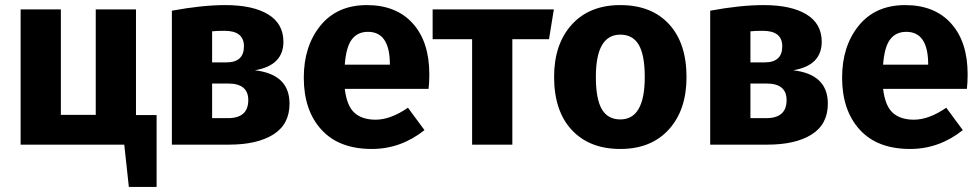

<svg xmlns="http://www.w3.org/2000/svg" viewBox="-20 -568 3849 754"><path d="M514 -116H595V166H486L468 0H61V-531H219V-117H356V-531H514Z M981 -292Q1117 -276 1117 -161Q1117 -80 1053.5 -40Q990 0 880 0H655V-526Q774 -548 865 -548Q973 -548 1033 -511.5Q1093 -475 1093 -404Q1093 -311 981 -292ZM862 -447Q831 -447 813 -445V-323H869Q938 -323 938 -386Q938 -447 862 -447ZM875 -104Q955 -104 955 -175Q955 -240 876 -240H813V-104Z M1666 -276Q1666 -243 1663 -219H1334Q1342 -152 1372 -125Q1402 -98 1455 -98Q1514 -98 1582 -145L1647 -57Q1554 17 1440 17Q1311 17 1242 -59Q1173 -135 1173 -263Q1173 -387 1238.5 -467.5Q1304 -548 1421 -548Q1536 -548 1601 -476Q1666 -404 1666 -276ZM1511 -314V-321Q1509 -443 1425 -443Q1384 -443 1361.5 -413Q1339 -383 1334 -314Z M2155 -531 2136 -414H1992V0H1834V-414H1679V-531Z M2416 -548Q2538 -548 2607 -473.5Q2676 -399 2676 -265Q2676 -136 2606.5 -59.5Q2537 17 2416 17Q2295 17 2225.5 -57.5Q2156 -132 2156 -266Q2156 -395 2225.5 -471.5Q2295 -548 2416 -548ZM2416 -432Q2320 -432 2320 -266Q2320 -179 2343.5 -139Q2367 -99 2416 -99Q2512 -99 2512 -265Q2512 -352 2488.5 -392Q2465 -432 2416 -432Z M3095 -292Q3231 -276 3231 -161Q3231 -80 3167.5 -40Q3104 0 2994 0H2769V-526Q2888 -548 2979 -548Q3087 -548 3147 -511.5Q3207 -475 3207 -404Q3207 -311 3095 -292ZM2976 -447Q2945 -447 2927 -445V-323H2983Q3052 -323 3052 -386Q3052 -447 2976 -447ZM2989 -104Q3069 -104 3069 -175Q3069 -240 2990 -240H2927V-104Z M3780 -276Q3780 -243 3777 -219H3448Q3456 -152 3486 -125Q3516 -98 3569 -98Q3628 -98 3696 -145L3761 -57Q3668 17 3554 17Q3425 17 3356 -59Q3287 -135 3287 -263Q3287 -387 3352.5 -467.5Q3418 -548 3535 -548Q3650 -548 3715 -476Q3780 -404 3780 -276ZM3625 -314V-321Q3623 -443 3539 -443Q3498 -443 3475.5 -413Q3453 -383 3448 -314Z"/></svg>

Font: FiraGO
Style: Bold
Weight: 700
Designer: bBox Type
Foundry: bBox Type GmbH
Version: Version 1.001;PS 001.001;hotconv 1.0.88;makeotf.lib2.5.64775